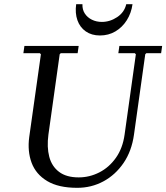

<svg xmlns="http://www.w3.org/2000/svg" viewBox="-20 -890 797 920"><path d="M552 -670H757L752 -635H681L676 -630L622 -245Q611 -166 572 -109Q533 -52 475.5 -21Q418 10 350 10Q260 10 206 -22.5Q152 -55 131.5 -110Q111 -165 120 -233L176 -630L171 -635H92L97 -670H357L352 -635H271L266 -630L212 -245Q204 -185 216 -139Q228 -93 263 -66.5Q298 -40 357 -40Q409 -40 456 -64Q503 -88 535.5 -134Q568 -180 577 -245L631 -630L626 -635H547ZM585 -870H615Q609 -827 587.5 -793Q566 -759 533 -739.5Q500 -720 459 -720Q419 -720 391 -739.5Q363 -759 351 -793Q339 -827 345 -870H375Q374 -844 386.5 -825Q399 -806 420.5 -795.5Q442 -785 468 -785Q507 -785 541.5 -808Q576 -831 585 -870Z"/></svg>

Font: Brygada 1918
Style: Italic
Weight: 400
Italic angle: -8°
Designer: Mateusz Machalski | Borys Kosmynka | Przemek Hoffer
Foundry: NIEPODLEGLA 2018
Version: Version 3.006